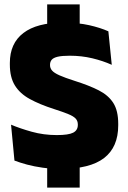

<svg xmlns="http://www.w3.org/2000/svg" viewBox="-20 -757 586 877"><path d="M344 -561.5H195.5V-737H344ZM344 100H195.5V-81H344ZM258 14.5Q214 14.5 175 9Q136 3.5 103.5 -5.2Q71 -14 46 -23.5L30.5 -187.5Q70.5 -170.5 125 -155.2Q179.5 -140 239.5 -140Q293 -140 314.2 -151Q335.5 -162 335.5 -186.5V-188.5Q335.5 -205 325.2 -215.8Q315 -226.5 291 -236.2Q267 -246 226.5 -259Q161 -280 116 -304.8Q71 -329.5 48 -366.8Q25 -404 25 -462V-469.5Q25 -559 86.8 -606.2Q148.5 -653.5 267 -653.5Q336.5 -653.5 387.2 -642Q438 -630.5 475 -614L490.5 -461Q450.5 -479 401.5 -490.8Q352.5 -502.5 298.5 -502.5Q263 -502.5 243.2 -497.8Q223.5 -493 216 -483.8Q208.5 -474.5 208.5 -461V-459.5Q208.5 -445.5 217.8 -434.8Q227 -424 251.5 -413Q276 -402 321.5 -387.5Q386.5 -367 430.8 -344.5Q475 -322 497.5 -286.8Q520 -251.5 520 -191.5V-184.5Q520 -85 455.5 -35.2Q391 14.5 258 14.5Z"/></svg>

Font: Anek Gurmukhi ExtraBold
Style: Regular
Weight: 800
Designer: Sarang Kulkarni (Gurmukhi), Yesha Goshar (Latin)
Foundry: Ek Type
Version: Version 1.003